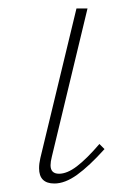

<svg xmlns="http://www.w3.org/2000/svg" viewBox="-20 -428 322 452"><path d="M72 -32Q72 -43 75 -56L160 -408H186L102 -59Q99 -47 99 -39Q99 -19 119 -19Q138 -19 161 -36.5Q184 -54 214 -89L226 -77Q190 -37 161.5 -16.5Q133 4 108 4Q72 4 72 -32Z"/></svg>

Font: Ysabeau Extralight
Style: Italic
Weight: 200
Italic angle: -12°
Designer: Christian Thalmann (Catharsis Fonts)
Version: Version 0.003